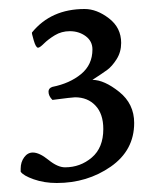

<svg xmlns="http://www.w3.org/2000/svg" viewBox="-20 -652 349 431"><path d="M169.9 -631.8Q197.3 -631.8 224.6 -610.8Q252 -589.8 252 -555.7Q252 -535.2 241.7 -519Q231.4 -502.9 220.7 -495.1Q210 -487.3 187.5 -472.7Q213.9 -472.7 247.6 -445.8Q281.2 -418.9 281.2 -376Q281.2 -314.5 228.5 -277.8Q175.8 -241.2 107.4 -241.2Q79.1 -241.2 55.7 -249.5Q32.2 -257.8 26.4 -266.6V-273.4Q26.4 -288.1 34.2 -298.8Q42 -309.6 53.7 -309.6Q68.4 -309.6 88.9 -293Q109.4 -276.4 126 -276.4Q160.2 -276.4 186 -298.3Q211.9 -320.3 211.9 -362.3Q211.9 -396.5 194.3 -415Q176.8 -433.6 148.4 -433.6Q142.6 -433.6 97.7 -427.7Q88.9 -436.5 88.9 -446.3Q88.9 -454.1 97.7 -457Q136.7 -464.8 162.1 -485.8Q187.5 -506.8 187.5 -541Q187.5 -559.6 172.4 -570.8Q157.2 -582 136.7 -582Q118.2 -582 103 -572.8Q87.9 -563.5 78.6 -554.2Q69.3 -544.9 65.4 -544.9Q60.5 -544.9 55.7 -561.5Q50.8 -578.1 51.8 -579.1Q94.7 -631.8 169.9 -631.8Z"/></svg>

Font: Crimson Text
Style: Regular
Weight: 400
Version: Version 0.13